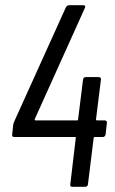

<svg xmlns="http://www.w3.org/2000/svg" viewBox="-20 -720 443 740"><path d="M392 -246 387 -202Q385 -192 376 -192H346Q344 -192 342.5 -191Q341 -190 341 -188L319 -10Q319 -6 316 -3Q313 0 308 0H259Q249 0 251 -10L272 -188Q273 -189 272 -190.5Q271 -192 269 -192H35Q25 -192 27 -202L31 -240Q33 -248 35 -252L234 -692Q239 -700 247 -700H300Q312 -700 307 -689L114 -261Q113 -259 114 -257.5Q115 -256 117 -256H277Q281 -256 281 -260L300 -413Q302 -423 311 -423H360Q365 -423 367.5 -420Q370 -417 369 -413L350 -260Q350 -258 351 -257Q352 -256 353 -256H384Q388 -256 390.5 -253Q393 -250 392 -246Z"/></svg>

Font: Barlow Condensed
Style: Italic
Weight: 400
Width: 3
Italic angle: -7°
Designer: Jeremy Tribby
Foundry: Tribby Type
Version: Version 1.408